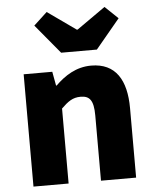

<svg xmlns="http://www.w3.org/2000/svg" viewBox="-58 -921 775 969"><g transform="rotate(-5 329.0 -436.0)"><path d="M72 0H250V-380C284 -413 308 -431 348 -431C393 -431 414 -409 414 -330V0H592V-352C592 -494 539 -583 415 -583C338 -583 280 -544 233 -498H230L217 -569H72ZM270 -661H451L574 -809L508 -872L363 -770H359L215 -872L147 -809Z"/></g></svg>

Font: ChiuKong Gothic MN Heavy
Style: Regular
Weight: 900
Designer: Ryoko NISHIZUKA 西塚涼子 (kana, bopomofo & ideographs); Paul D. Hunt (Latin, Greek & Cyrillic); Sandoll Communications 산돌커뮤니
Foundry: Adobe
Version: Version 1.300